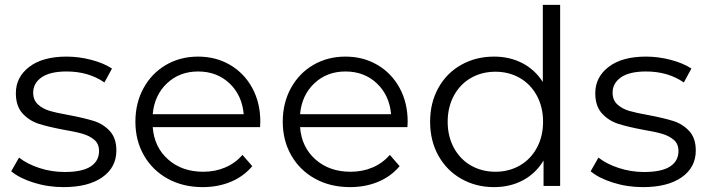

<svg xmlns="http://www.w3.org/2000/svg" viewBox="-20 -762 2904 787"><path d="M26 -60 58 -116Q91 -90 141 -73.5Q191 -57 245 -57Q317 -57 351.5 -79.5Q386 -102 386 -143Q386 -172 367 -188.5Q348 -205 319 -213.5Q290 -222 242 -230Q178 -242 139 -254.5Q100 -267 72.5 -297Q45 -327 45 -380Q45 -446 100 -488Q155 -530 253 -530Q304 -530 355 -516.5Q406 -503 439 -481L408 -424Q343 -469 253 -469Q185 -469 150.5 -445Q116 -421 116 -382Q116 -352 135.5 -334Q155 -316 184 -307.5Q213 -299 264 -290Q327 -278 365 -266Q403 -254 430 -225Q457 -196 457 -145Q457 -76 399.5 -35.5Q342 5 240 5Q176 5 117.5 -13.5Q59 -32 26 -60Z M1046 -241H606Q612 -159 669 -108.5Q726 -58 813 -58Q862 -58 903 -75.5Q944 -93 974 -127L1014 -81Q979 -39 926.5 -17Q874 5 811 5Q730 5 667.5 -29.5Q605 -64 570 -125Q535 -186 535 -263Q535 -340 568.5 -401Q602 -462 660.5 -496Q719 -530 792 -530Q865 -530 923 -496Q981 -462 1014 -401.5Q1047 -341 1047 -263ZM606 -294H979Q972 -372 920.5 -420.5Q869 -469 792 -469Q716 -469 664.5 -420.5Q613 -372 606 -294Z M1650 -241H1210Q1216 -159 1273 -108.5Q1330 -58 1417 -58Q1466 -58 1507 -75.5Q1548 -93 1578 -127L1618 -81Q1583 -39 1530.5 -17Q1478 5 1415 5Q1334 5 1271.5 -29.5Q1209 -64 1174 -125Q1139 -186 1139 -263Q1139 -340 1172.5 -401Q1206 -462 1264.5 -496Q1323 -530 1396 -530Q1469 -530 1527 -496Q1585 -462 1618 -401.5Q1651 -341 1651 -263ZM1210 -294H1583Q1576 -372 1524.5 -420.5Q1473 -469 1396 -469Q1320 -469 1268.5 -420.5Q1217 -372 1210 -294Z M2276 -742V0H2208V-104Q2176 -51 2123.5 -23Q2071 5 2005 5Q1931 5 1871 -29Q1811 -63 1777 -124Q1743 -185 1743 -263Q1743 -341 1777 -402Q1811 -463 1871 -496.5Q1931 -530 2005 -530Q2069 -530 2120.5 -503.5Q2172 -477 2205 -426V-742ZM2011 -468Q1955 -468 1910.5 -442.5Q1866 -417 1840.5 -370Q1815 -323 1815 -263Q1815 -203 1840.5 -156Q1866 -109 1910.5 -83.5Q1955 -58 2011 -58Q2066 -58 2110.5 -83.5Q2155 -109 2180.5 -156Q2206 -203 2206 -263Q2206 -323 2180.5 -370Q2155 -417 2110.5 -442.5Q2066 -468 2011 -468Z M2401 -60 2433 -116Q2466 -90 2516 -73.5Q2566 -57 2620 -57Q2692 -57 2726.5 -79.5Q2761 -102 2761 -143Q2761 -172 2742 -188.5Q2723 -205 2694 -213.5Q2665 -222 2617 -230Q2553 -242 2514 -254.5Q2475 -267 2447.5 -297Q2420 -327 2420 -380Q2420 -446 2475 -488Q2530 -530 2628 -530Q2679 -530 2730 -516.5Q2781 -503 2814 -481L2783 -424Q2718 -469 2628 -469Q2560 -469 2525.5 -445Q2491 -421 2491 -382Q2491 -352 2510.5 -334Q2530 -316 2559 -307.5Q2588 -299 2639 -290Q2702 -278 2740 -266Q2778 -254 2805 -225Q2832 -196 2832 -145Q2832 -76 2774.5 -35.5Q2717 5 2615 5Q2551 5 2492.5 -13.5Q2434 -32 2401 -60Z"/></svg>

Font: APTA Sans Regular
Style: Regular
Weight: 400
Version: Version 7.200